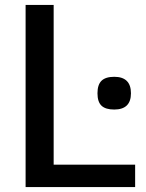

<svg xmlns="http://www.w3.org/2000/svg" viewBox="-20 -760 592 780"><path d="M84 -740H198V-91H529V0H84ZM444 -315Q409 -315 392.5 -330.5Q376 -346 376 -381Q376 -416 392.5 -432Q409 -448 444 -448Q512 -448 512 -381Q512 -315 444 -315Z"/></svg>

Font: Encode Sans Normal
Style: Medium
Weight: 500
Designer: Pablo Impallari, Andres Torresi
Foundry: Pablo Impallari, Andres Torresi
Version: Version 1.000; ttfautohint (v1.00) -l 8 -r 50 -G 200 -x 14 -